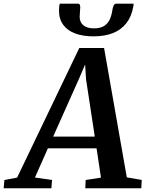

<svg xmlns="http://www.w3.org/2000/svg" viewBox="-90 -1002 775 1022"><path d="M-70.5 0 -66.5 -44 1 -56.5 332 -746.5H464L585 -58L664.5 -44L662 0H364L366 -44L447.5 -56.5L424 -212.5H165L96 -57L187 -44L183.5 0ZM193 -275H414.5L368 -580L363 -658.5L331.5 -585ZM325 -982.5Q332.5 -982.5 335 -976.2Q337.5 -970 337 -961Q337 -951 335.5 -936.8Q334 -922.5 334 -912.5Q334 -883.5 354 -867.2Q374 -851 410 -851Q445 -851 465.2 -864.5Q485.5 -878 495 -900.2Q504.5 -922.5 508 -947.5Q510 -960.5 514.5 -971.5Q519 -982.5 529 -982.5H621Q621 -979 620.8 -974.8Q620.5 -970.5 619 -964.5Q609.5 -912.5 582 -877.8Q554.5 -843 510.8 -825.8Q467 -808.5 408 -808.5Q352.5 -808.5 311.2 -823.5Q270 -838.5 247 -869.2Q224 -900 224 -946Q224 -954.5 224.8 -964Q225.5 -973.5 228.5 -982.5Z"/></svg>

Font: Merriweather 20pt SemiBold
Style: Italic
Weight: 600
Italic angle: -7.8°
Version: Version 2.101